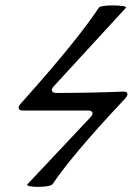

<svg xmlns="http://www.w3.org/2000/svg" viewBox="-20 -692 499 721"><path d="M83 0C72 13 168 13 177 0C222 -66 300 -163 450 -322C464 -337 461 -349 442 -348C368 -345 283 -343 191 -343C173 -343 170 -355 182 -368L453 -663C462 -673 359 -676 351 -663C308 -598 229 -494 58 -303C45 -289 48 -277 65 -277H311C329 -277 333 -265 320 -252Z"/></svg>

Font: Junicode Two Beta SemiCondensed Medium
Style: Italic
Weight: 500
Width: 4
Italic angle: -10°
Version: Version 1.063